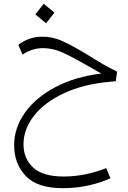

<svg xmlns="http://www.w3.org/2000/svg" viewBox="-20 -631 670 1005"><path d="M103 124Q103 199 153.5 246Q204 293 314 293Q371 293 429 281Q487 269 536 249L558 302Q507 326 442 340Q377 354 309 354Q175 354 114.5 290Q54 226 54 128Q54 39 110.5 -41Q167 -121 271 -175.5Q375 -230 510 -246L468 -270Q359 -333 308 -356Q257 -379 205 -379Q176 -379 148 -370Q120 -361 98 -345L76 -396Q131 -439 202 -439Q257 -439 308 -415.5Q359 -392 442 -342Q523 -290 593 -256L586 -206L556 -203Q418 -191 315 -143Q212 -95 157.5 -24.5Q103 46 103 124ZM165 -556 209 -611 265 -565 221 -509Z"/></svg>

Font: FiraGO Light
Style: Italic
Weight: 300
Italic angle: -8°
Designer: bBox Type GmbH
Foundry: bBox Type GmbH
Version: Version 1.001